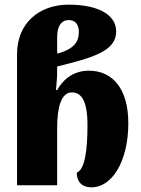

<svg xmlns="http://www.w3.org/2000/svg" viewBox="-20 -794 606 823"><path d="M373 9C458 9 530 -99 530 -266C530 -412 464 -491 361 -491C288 -491 246 -446 225 -408H220C222 -438 225 -457 225 -486V-509C379 -547 478 -575 478 -659C478 -732 399 -774 274 -774C147 -774 53 -694 53 -562V0H225V-246C225 -330 241 -398 288 -398C327 -398 355 -365 355 -258C355 -146 343 -67 309 -54C309 -18 328 9 373 9ZM225 -564V-636C225 -683 244 -708 274 -708C302 -708 318 -690 318 -657C318 -616 299 -584 225 -564Z"/></svg>

Font: Noto Serif Georgian Condensed Black
Style: Regular
Weight: 900
Width: 3
Designer: Monotype Design Team, Akaki Razmadze
Foundry: Google LLC
Version: Version 2.003